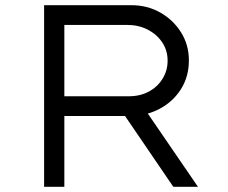

<svg xmlns="http://www.w3.org/2000/svg" viewBox="-20 -720 877 740"><path d="M150 0V-700H486Q548 -700 598 -671.5Q648 -643 678 -595Q708 -547 708 -487Q708 -425 677.5 -376.5Q647 -328 595 -300.5Q543 -273 479 -273H228V0ZM648 0 438 -308 515 -333 743 0ZM228 -349H477Q520 -349 553.5 -367Q587 -385 606.5 -416.5Q626 -448 626 -486Q626 -526 605 -557Q584 -588 549 -606Q514 -624 469 -624H228Z"/></svg>

Font: Lexend Giga Light
Style: Regular
Weight: 300
Version: Version 1.007